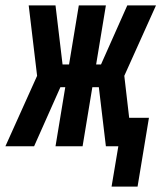

<svg xmlns="http://www.w3.org/2000/svg" viewBox="-61 -540 596 709"><path d="M351 149 376 0H330L304 -218H280L244 0H144L180 -218H162L65 0H-41L76 -260L45 -520H144L170 -302H194L230 -520H330L294 -302H312L409 -520H515L398 -260L416 -105H489L447 149Z"/></svg>

Font: Iosevka Term Curly Extrabold
Style: Italic
Weight: 800
Italic angle: -9°
Designer: Belleve Invis
Foundry: Belleve Invis
Version: Version 32.3.0